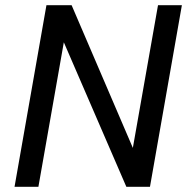

<svg xmlns="http://www.w3.org/2000/svg" viewBox="-20 -720 722 740"><path d="M681 -700 558 0H467L226 -557L128 0H36L159 -700H256L492 -150L589 -700Z"/></svg>

Font: Sarabun
Style: Italic
Weight: 400
Italic angle: -10°
Designer: Suppakit Chalermlarp | Katatrad Co.,Ltd.
Foundry: Cadson Demak Co.,Ltd.
Version: Version 1.000; ttfautohint (v1.6)